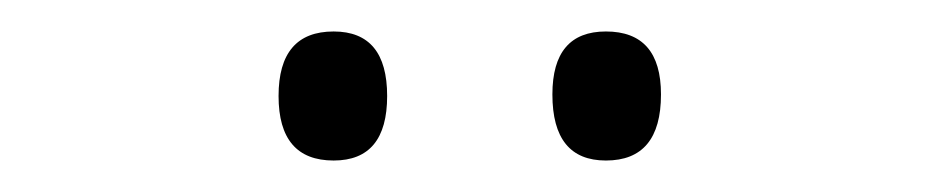

<svg xmlns="http://www.w3.org/2000/svg" viewBox="-20 -735 599 122"><path d="M157 -674Q157 -715 192 -715Q226 -715 226 -674Q226 -633 192 -633Q157 -633 157 -674ZM331 -675Q331 -715 365 -715Q400 -715 400 -675Q400 -633 365 -633Q331 -633 331 -675Z"/></svg>

Font: Noto Sans Thai Looped SemiCondensed Light
Style: Regular
Weight: 300
Width: 4
Designer: Sasikarn Vongin, Ben Mitchell
Foundry: The Fontpad Ltd
Version: Version 1.001; ttfautohint (v1.8.4.7-5d5b)